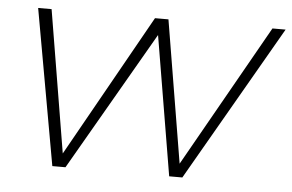

<svg xmlns="http://www.w3.org/2000/svg" viewBox="-43 -580 973 640"><g transform="rotate(5 444.0 -260.5)"><path d="M588 0H544L466 -466L197 0H153L60 -521H105L184 -45L451 -521H496L575 -45L844 -521H888Z"/></g></svg>

Font: Argentum Sans ExtraLight
Style: Italic
Weight: 200
Italic angle: -11°
Designer: Julieta Ulanovsky (font), Cristiano Sobral (main changes and remaster)
Foundry: Julieta Ulanovsky (font), Cristiano Sobral (main changes and remaster)
Version: Version 2.007;June 15, 2022;FontCreator 14.0.0.2814 64-bit; 